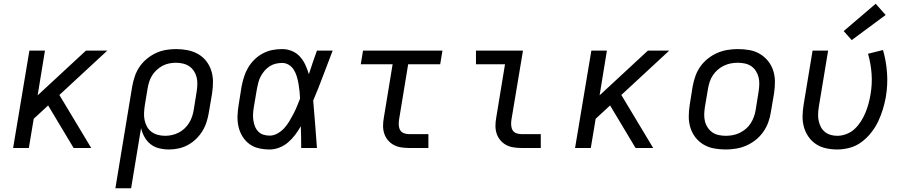

<svg xmlns="http://www.w3.org/2000/svg" viewBox="-20 -790 4840 1025"><path d="M50 0 137 -520H220L181 -281L439 -520H553L297 -283L467 0H373L237 -227L160 -156L134 0Z M596 215 686 -330Q691 -357 700 -383.5Q709 -410 725 -433.5Q741 -457 764 -476Q787 -495 813 -507Q839 -519 866 -523.5Q893 -528 920 -528Q952 -528 982 -522Q1012 -516 1037.5 -501.5Q1063 -487 1081 -464Q1099 -441 1108 -412.5Q1117 -384 1117 -353Q1117 -322 1112 -290L1095 -190Q1091 -165 1083 -139.5Q1075 -114 1061 -91Q1047 -68 1027 -48.5Q1007 -29 983 -16Q959 -3 933 2.5Q907 8 882 8Q855 8 829 1.5Q803 -5 783.5 -20.5Q764 -36 751.5 -58.5Q739 -81 733 -106L680 215ZM862 -65Q879 -65 897.5 -69Q916 -73 933 -81.5Q950 -90 964.5 -103.5Q979 -117 989 -133Q999 -149 1005 -166.5Q1011 -184 1014 -202L1030 -302Q1033 -322 1033.5 -341Q1034 -360 1029.5 -378Q1025 -396 1015 -411Q1005 -426 990.5 -436Q976 -446 957.5 -450.5Q939 -455 919 -455Q902 -455 883.5 -451.5Q865 -448 848 -439Q831 -430 816.5 -416.5Q802 -403 792 -387Q782 -371 776.5 -353.5Q771 -336 768 -318L753 -227Q750 -207 749 -187Q748 -167 752 -148.5Q756 -130 765 -113.5Q774 -97 789 -86Q804 -75 823 -70Q842 -65 862 -65Z M1420 8Q1390 8 1361.5 1.5Q1333 -5 1311 -21.5Q1289 -38 1274.5 -61.5Q1260 -85 1253.5 -113Q1247 -141 1248 -170.5Q1249 -200 1254 -230L1270 -330Q1275 -355 1283 -380.5Q1291 -406 1305 -429.5Q1319 -453 1339 -472.5Q1359 -492 1383.5 -505Q1408 -518 1434 -523Q1460 -528 1486 -528Q1514 -528 1539 -517.5Q1564 -507 1581.5 -487.5Q1599 -468 1610 -444Q1621 -420 1629 -394Q1639 -426 1650 -457.5Q1661 -489 1672 -520H1756Q1730 -453 1705 -386Q1680 -319 1652 -253Q1658 -190 1662.5 -126.5Q1667 -63 1672 0H1588Q1588 -28 1587.5 -56Q1587 -84 1586 -113V-114Q1586 -115 1586 -115Q1586 -115 1586 -116Q1572 -92 1555.5 -70Q1539 -48 1518 -30Q1497 -12 1471 -2Q1445 8 1420 8ZM1420 -66Q1441 -66 1461.5 -77.5Q1482 -89 1497.5 -106Q1513 -123 1524.5 -142.5Q1536 -162 1546.5 -182Q1557 -202 1565.5 -222.5Q1574 -243 1582 -264Q1581 -284 1579 -304Q1577 -324 1573.5 -343.5Q1570 -363 1564.5 -381.5Q1559 -400 1549 -416.5Q1539 -433 1522.5 -443.5Q1506 -454 1486 -454Q1469 -454 1452 -450Q1435 -446 1420 -436.5Q1405 -427 1393 -413Q1381 -399 1372.5 -383.5Q1364 -368 1359.5 -351Q1355 -334 1352 -318L1335 -218Q1332 -200 1331 -182.5Q1330 -165 1332.5 -148Q1335 -131 1341 -115.5Q1347 -100 1358.5 -88Q1370 -76 1386 -71Q1402 -66 1420 -66Z M2163 0Q2141 0 2120 -3.5Q2099 -7 2081.5 -16.5Q2064 -26 2051 -41.5Q2038 -57 2031.5 -76.5Q2025 -96 2025 -117.5Q2025 -139 2029 -161L2076 -447H1906L1918 -520H2342L2330 -447H2159L2110 -149Q2108 -135 2109 -120.5Q2110 -106 2116.5 -95Q2123 -84 2136 -79Q2149 -74 2163 -74H2267V0Z M2763 0Q2741 0 2720 -3.5Q2699 -7 2681.5 -16.5Q2664 -26 2651 -41.5Q2638 -57 2631.5 -76.5Q2625 -96 2625 -117.5Q2625 -139 2629 -161L2676 -447H2521V-520H2772L2710 -149Q2708 -135 2709 -120.5Q2710 -106 2716.5 -95Q2723 -84 2736 -79Q2749 -74 2763 -74H2867V0Z M3050 0 3137 -520H3220L3181 -281L3439 -520H3553L3297 -283L3467 0H3373L3237 -227L3160 -156L3134 0Z M3854 8Q3823 8 3792.5 2.5Q3762 -3 3736.5 -18Q3711 -33 3693 -56Q3675 -79 3666 -107.5Q3657 -136 3657 -167Q3657 -198 3662 -230L3678 -330Q3683 -357 3692.5 -384Q3702 -411 3719 -435Q3736 -459 3759.5 -477.5Q3783 -496 3809.5 -507.5Q3836 -519 3864 -523.5Q3892 -528 3919 -528Q3951 -528 3981.5 -522.5Q4012 -517 4037 -502Q4062 -487 4080.5 -464Q4099 -441 4108 -412.5Q4117 -384 4117 -353Q4117 -322 4112 -290L4095 -190Q4091 -163 4081 -136Q4071 -109 4054 -85Q4037 -61 4013.5 -42.5Q3990 -24 3963.5 -12.5Q3937 -1 3909 3.5Q3881 8 3854 8ZM3855 -65Q3873 -65 3892 -68.5Q3911 -72 3928.5 -80.5Q3946 -89 3961.5 -102Q3977 -115 3987.5 -131.5Q3998 -148 4004.5 -166Q4011 -184 4014 -202L4030 -302Q4033 -322 4033.5 -341Q4034 -360 4029.5 -378Q4025 -396 4015 -411.5Q4005 -427 3990 -437Q3975 -447 3956.5 -451Q3938 -455 3918 -455Q3900 -455 3881.5 -451.5Q3863 -448 3845 -439.5Q3827 -431 3812 -418Q3797 -405 3786 -388.5Q3775 -372 3769 -354Q3763 -336 3760 -318L3743 -218Q3740 -198 3739.5 -179Q3739 -160 3743.5 -142Q3748 -124 3758.5 -108.5Q3769 -93 3783.5 -83Q3798 -73 3817 -69Q3836 -65 3855 -65Z M4449 8Q4419 8 4389.5 1.5Q4360 -5 4336.5 -20.5Q4313 -36 4296.5 -59.5Q4280 -83 4272 -111Q4264 -139 4264.5 -169Q4265 -199 4270 -230L4318 -520H4401L4351 -218Q4348 -199 4347.5 -180.5Q4347 -162 4350.5 -145Q4354 -128 4362 -112.5Q4370 -97 4383.5 -86Q4397 -75 4414 -70Q4431 -65 4450 -65Q4474 -65 4499 -74.5Q4524 -84 4543 -102Q4562 -120 4576 -142Q4590 -164 4600 -188Q4610 -212 4616.5 -236Q4623 -260 4627 -284Q4637 -341 4633 -396Q4629 -451 4614 -503L4694 -523Q4711 -464 4715.5 -400.5Q4720 -337 4709 -272Q4703 -239 4693 -206Q4683 -173 4668 -141.5Q4653 -110 4630.5 -81.5Q4608 -53 4579 -31.5Q4550 -10 4516 -1Q4482 8 4449 8ZM4527 -576 4484 -624 4655 -770 4708 -710Z"/></svg>

Font: Iosevka SS04 Extended
Style: Italic
Weight: 400
Width: 7
Italic angle: -9°
Monospace: yes
Designer: Belleve Invis
Foundry: Belleve Invis
Version: Version 19.0.0; ttfautohint (v1.8.4)